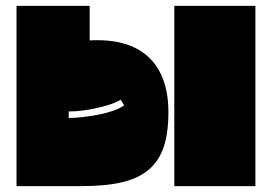

<svg xmlns="http://www.w3.org/2000/svg" viewBox="-20 -587 922 651"><path d="M259 44H36V-567H284V-450Q415 -457 483 -394Q551 -331 551 -206Q551 -136 535 -88.5Q519 -41 484 -11.5Q449 18 393.5 31Q338 44 259 44ZM846 44H571V-567H846ZM401 -230 389 -249Q375 -240 353.5 -233Q332 -226 307.5 -220.5Q283 -215 258.5 -212Q234 -209 213 -209V-187Q234 -187 260 -190Q286 -193 312.5 -198Q339 -203 362.5 -211Q386 -219 401 -230Z"/></svg>

Font: ChangwonDangamAsac Bold
Style: Regular
Weight: 700
Designer: Choi Chi-young, Lee Youngbeen, Kim Jungjin, Yoon Jihee, Han Dohee
Foundry: YoonDesign Inc.
Version: Version 1.010;Build 20210623